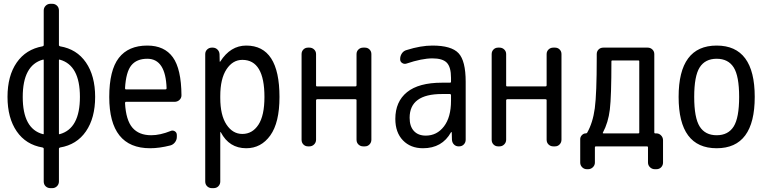

<svg xmlns="http://www.w3.org/2000/svg" viewBox="-20 -770 4040 1010"><path d="M205.1 -456.1Q99.6 -426.8 99.6 -259.8Q99.6 -92.8 205.1 -64.5Q210 -62.5 210 -67.4V-453.1Q210 -458 205.1 -456.1ZM290 -453.1V-67.4Q290 -62.5 294.9 -64.5Q400.4 -93.8 400.4 -260.3Q400.4 -426.8 294.9 -456.1Q290 -458 290 -453.1ZM204.1 5.9Q116.2 -8.8 67.9 -79.1Q19.5 -149.4 19.5 -260.3Q19.5 -371.1 67.9 -440.9Q116.2 -510.7 204.1 -526.4Q210 -528.3 210 -532.2V-714.8Q210 -729.5 220.2 -739.7Q230.5 -750 245.1 -750H254.9Q269.5 -750 279.8 -740.2Q290 -730.5 290 -714.8V-532.2Q290 -528.3 295.9 -526.4Q383.8 -511.7 432.1 -441.4Q480.5 -371.1 480.5 -260.3Q480.5 -149.4 432.1 -79.1Q383.8 -8.8 295.9 5.9Q290 7.8 290 11.7V184.6Q290 199.2 279.8 209.5Q269.5 219.7 254.9 219.7H245.1Q230.5 219.7 220.2 210Q210 200.2 210 184.6V11.7Q210 7.8 204.1 5.9Z M754.9 -460.9Q699.2 -460.9 670.9 -426.3Q642.6 -391.6 637.7 -305.7Q637.7 -299.8 642.6 -299.8H850.6Q855.5 -299.8 856.4 -304.7Q851.6 -460.9 754.9 -460.9ZM769.5 9.8Q554.7 9.8 554.7 -259.8Q554.7 -400.4 605 -465.3Q655.3 -530.3 754.9 -530.3Q844.7 -530.3 889.2 -468.8Q933.6 -407.2 934.6 -268.6Q934.6 -253.9 923.8 -244.1Q913.1 -234.4 898.4 -234.4H642.6Q637.7 -234.4 637.7 -227.5Q642.6 -137.7 676.8 -98.1Q710.9 -58.6 775.4 -58.6Q822.3 -58.6 877.9 -81.1Q888.7 -85.9 899.4 -79.6Q910.2 -73.2 910.2 -59.6V-49.8Q910.2 -34.2 900.4 -21.5Q890.6 -8.8 876 -4.9Q818.4 9.8 769.5 9.8Z M1138.7 -264.6V-254.9Q1138.7 -164.1 1171.4 -114.7Q1204.1 -65.4 1254.9 -65.4Q1307.6 -65.4 1339.4 -113.8Q1371.1 -162.1 1371.1 -259.8Q1371.1 -455.1 1254.9 -455.1Q1204.1 -455.1 1171.4 -405.3Q1138.7 -355.5 1138.7 -264.6ZM1094.7 219.7Q1080.1 219.7 1069.8 210Q1059.6 200.2 1059.6 184.6V-485.4Q1059.6 -500 1069.8 -509.8Q1080.1 -519.5 1094.7 -519.5H1098.6Q1113.3 -519.5 1123.5 -509.8Q1133.8 -500 1134.8 -485.4L1135.7 -446.3Q1135.7 -445.3 1136.7 -445.3Q1138.7 -445.3 1138.7 -446.3Q1192.4 -530.3 1275.4 -530.3Q1450.2 -530.3 1450.2 -259.8Q1450.2 -125 1401.9 -57.6Q1353.5 9.8 1275.4 9.8Q1185.5 9.8 1141.6 -74.2Q1141.6 -75.2 1139.6 -75.2Q1138.7 -75.2 1138.7 -74.2V184.6Q1138.7 199.2 1128.9 209.5Q1119.1 219.7 1103.5 219.7Z M1600.6 0Q1585.9 0 1576.2 -9.8Q1566.4 -19.5 1566.4 -35.2V-485.4Q1566.4 -500 1576.2 -509.8Q1585.9 -519.5 1600.6 -519.5H1607.4Q1622.1 -519.5 1632.3 -509.8Q1642.6 -500 1642.6 -485.4V-320.3Q1642.6 -315.4 1648.4 -315.4H1849.6Q1854.5 -315.4 1855.5 -320.3V-485.4Q1855.5 -500 1865.7 -509.8Q1876 -519.5 1890.6 -519.5H1899.4Q1914.1 -519.5 1923.8 -509.8Q1933.6 -500 1933.6 -485.4V-35.2Q1933.6 -20.5 1923.8 -10.3Q1914.1 0 1899.4 0H1890.6Q1876 0 1865.7 -9.8Q1855.5 -19.5 1855.5 -35.2V-243.2Q1855.5 -248 1849.6 -248H1648.4Q1643.6 -248 1642.6 -243.2V-35.2Q1642.6 -20.5 1632.3 -10.3Q1622.1 0 1607.4 0Z M2304.7 -275.4Q2134.8 -275.4 2134.8 -150.4Q2134.8 -105.5 2157.2 -81.1Q2179.7 -56.6 2219.7 -56.6Q2278.3 -56.6 2315.4 -105Q2352.5 -153.3 2352.5 -240.2V-269.5Q2352.5 -274.4 2347.7 -275.4ZM2205.1 9.8Q2139.6 9.8 2099.6 -31.7Q2059.6 -73.2 2059.6 -144.5Q2059.6 -235.4 2121.1 -285.2Q2182.6 -335 2304.7 -335H2347.7Q2352.5 -335 2352.5 -339.8V-360.4Q2352.5 -417 2330.6 -439.9Q2308.6 -462.9 2254.9 -462.9Q2199.2 -462.9 2118.2 -435.5Q2106.4 -431.6 2095.7 -438.5Q2085 -445.3 2085 -458V-460Q2085 -475.6 2094.2 -489.3Q2103.5 -502.9 2119.1 -506.8Q2193.4 -530.3 2254.9 -530.3Q2354.5 -530.3 2392.1 -490.2Q2429.7 -450.2 2429.7 -339.8V-35.2Q2429.7 -20.5 2419.9 -10.3Q2410.2 0 2394.5 0H2392.6Q2377.9 0 2368.2 -9.8Q2358.4 -19.5 2357.4 -35.2L2356.4 -74.2Q2356.4 -75.2 2355.5 -75.2Q2353.5 -75.2 2352.5 -74.2Q2305.7 9.8 2205.1 9.8Z M2600.6 0Q2585.9 0 2576.2 -9.8Q2566.4 -19.5 2566.4 -35.2V-485.4Q2566.4 -500 2576.2 -509.8Q2585.9 -519.5 2600.6 -519.5H2607.4Q2622.1 -519.5 2632.3 -509.8Q2642.6 -500 2642.6 -485.4V-320.3Q2642.6 -315.4 2648.4 -315.4H2849.6Q2854.5 -315.4 2855.5 -320.3V-485.4Q2855.5 -500 2865.7 -509.8Q2876 -519.5 2890.6 -519.5H2899.4Q2914.1 -519.5 2923.8 -509.8Q2933.6 -500 2933.6 -485.4V-35.2Q2933.6 -20.5 2923.8 -10.3Q2914.1 0 2899.4 0H2890.6Q2876 0 2865.7 -9.8Q2855.5 -19.5 2855.5 -35.2V-243.2Q2855.5 -248 2849.6 -248H2648.4Q2643.6 -248 2642.6 -243.2V-35.2Q2642.6 -20.5 2632.3 -10.3Q2622.1 0 2607.4 0Z M3151.4 -72.3Q3149.4 -68.4 3154.3 -68.4H3337.9Q3342.8 -68.4 3342.8 -72.3V-448.2Q3342.8 -452.1 3337.9 -452.1H3201.2Q3196.3 -452.1 3196.3 -448.2Q3196.3 -262.7 3188 -193.8Q3179.7 -125 3151.4 -72.3ZM3067.4 120.1Q3052.7 120.1 3042.5 109.9Q3032.2 99.6 3032.2 85V-38.1Q3032.2 -49.8 3041 -59.1Q3049.8 -68.4 3061.5 -68.4Q3065.4 -68.4 3068.4 -71.3Q3098.6 -124 3108.9 -200.7Q3119.1 -277.3 3119.1 -464.8V-485.4Q3119.1 -500 3128.9 -509.8Q3138.7 -519.5 3154.3 -519.5H3386.7Q3401.4 -519.5 3411.6 -509.8Q3421.9 -500 3421.9 -485.4V-72.3Q3421.9 -68.4 3426.8 -68.4H3432.6Q3447.3 -68.4 3457.5 -57.6Q3467.8 -46.9 3467.8 -32.2V85Q3467.8 99.6 3458 109.9Q3448.2 120.1 3432.6 120.1H3424.8Q3410.2 120.1 3399.4 109.9Q3388.7 99.6 3388.7 85V4.9Q3388.7 0 3383.8 0H3114.3Q3109.4 0 3109.4 4.9V85Q3109.4 99.6 3098.6 109.9Q3087.9 120.1 3073.2 120.1Z M3839.4 -415.5Q3810.5 -460.9 3750 -460.9Q3689.5 -460.9 3660.6 -415.5Q3631.8 -370.1 3631.8 -260.3Q3631.8 -150.4 3660.6 -104.5Q3689.5 -58.6 3750 -58.6Q3810.5 -58.6 3839.4 -104.5Q3868.2 -150.4 3868.2 -260.3Q3868.2 -370.1 3839.4 -415.5ZM3950.2 -260.3Q3950.2 9.8 3750 9.8Q3549.8 9.8 3549.8 -260.3Q3549.8 -530.3 3750 -530.3Q3950.2 -530.3 3950.2 -260.3Z"/></svg>

Font: Rounded-L Mgen+ 2m regular
Style: Regular
Weight: 400
Designer: [Source Han Sans]
Ryoko NISHIZUKA  (kana & ideographs); Paul D. Hunt (Latin, Greek & Cyrillic); Wenlong ZHANG  (bopomofo
Version: Version 1.059.20150602